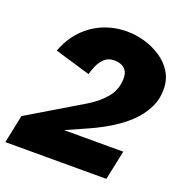

<svg xmlns="http://www.w3.org/2000/svg" viewBox="-148 -831 902 945"><g transform="rotate(20 303.0 -358.5)"><path d="M-18.6 0 12.2 -147.5 294.9 -316.4Q352.1 -350.6 386.7 -393.3Q421.4 -436 421.4 -493.7Q421.4 -519 411.4 -533.7Q401.4 -548.3 385.3 -554.9Q369.1 -561.5 349.6 -561.5Q317.9 -561.5 298.3 -543.5Q278.8 -525.4 268.1 -500.5Q257.3 -475.6 251.5 -454.6L65.4 -509.8Q90.3 -576.7 134.3 -622.8Q178.2 -668.9 236.1 -692.9Q293.9 -716.8 359.4 -716.8Q405.8 -716.8 452.4 -703.4Q499 -689.9 538.3 -663.8Q577.6 -637.7 601.3 -599.1Q625 -560.5 625 -509.8Q625 -455.6 601.6 -409.9Q578.1 -364.3 538.6 -326.7Q499 -289.1 450 -259.3Q400.9 -229.5 350.1 -206.5L145.5 -115.2V-154.3H543L510.7 0Z"/></g></svg>

Font: Schibsted Grotesk Black
Style: Italic
Weight: 900
Italic angle: -12°
Designer: Bakken & Baeck AS, Henrik Kongsvoll
Foundry: Schibsted ASA
Version: Version 1.100;gftools[0.9.25]